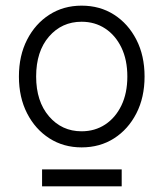

<svg xmlns="http://www.w3.org/2000/svg" viewBox="-20 -804 579 680"><path d="M269 -282Q205 -282 155 -314Q105 -346 76 -402.5Q47 -459 47 -533Q47 -607 76 -663.5Q105 -720 155 -752Q205 -784 269 -784Q334 -784 384 -752Q434 -720 463 -663.5Q492 -607 492 -533Q492 -459 463 -402.5Q434 -346 384 -314Q334 -282 269 -282ZM269 -339Q316 -339 352.5 -363Q389 -387 410 -430.5Q431 -474 431 -533Q431 -592 410 -635.5Q389 -679 352.5 -703Q316 -727 269 -727Q199 -727 153.5 -674.5Q108 -622 108 -533Q108 -445 153.5 -392Q199 -339 269 -339ZM129 -144V-204H411V-144Z"/></svg>

Font: Zen Kaku Gothic New
Style: Regular
Weight: 400
Designer: Yoshimichi Ohira
Foundry: Positype
Version: Version 1.001